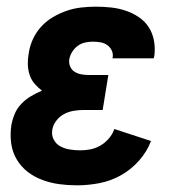

<svg xmlns="http://www.w3.org/2000/svg" viewBox="-20 -548 540 576"><path d="M211 8Q184 8 158 4.5Q132 1 107.5 -8Q83 -17 63 -32.5Q43 -48 30 -70Q17 -92 13.5 -118.5Q10 -145 14 -172Q17 -189 24 -206Q31 -223 44 -236.5Q57 -250 73 -259.5Q89 -269 106 -276Q94 -285 84 -296.5Q74 -308 69 -323Q64 -338 63.5 -354.5Q63 -371 66 -387Q69 -409 78.5 -430Q88 -451 103.5 -468Q119 -485 139.5 -497Q160 -509 181 -516Q202 -523 224 -525.5Q246 -528 267 -528Q291 -528 313.5 -525.5Q336 -523 357 -516Q378 -509 396.5 -496.5Q415 -484 426.5 -466Q438 -448 442 -425.5Q446 -403 443 -380L441 -373H317L318 -375Q320 -387 315 -397Q310 -407 301.5 -413Q293 -419 281.5 -421Q270 -423 259 -423Q247 -423 235.5 -420.5Q224 -418 214 -411Q204 -404 197 -393Q190 -382 188 -371Q186 -359 190.5 -348.5Q195 -338 204 -332.5Q213 -327 224 -325Q235 -323 247 -323H305L288 -218H230Q216 -218 201 -215.5Q186 -213 172.5 -206Q159 -199 149 -186Q139 -173 137 -159Q134 -143 141 -129.5Q148 -116 161 -109Q174 -102 189.5 -99.5Q205 -97 221 -97Q236 -97 251.5 -100Q267 -103 281.5 -111.5Q296 -120 307 -133Q318 -146 323 -161L433 -125Q421 -93 397 -66Q373 -39 342.5 -22Q312 -5 278 1.5Q244 8 211 8Z"/></svg>

Font: Iosevka Extrabold
Style: Italic
Weight: 800
Italic angle: -9°
Monospace: yes
Designer: Belleve Invis
Foundry: Belleve Invis
Version: Version 32.5.0; ttfautohint (v1.8.4)